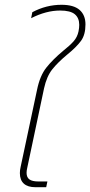

<svg xmlns="http://www.w3.org/2000/svg" viewBox="-20 -782 377 802"><path d="M63 -59Q63 -71 66 -84L135 -408Q147 -466 173.5 -499.5Q200 -533 243 -569Q272 -592 287.5 -609.5Q303 -627 308 -651Q311 -666 311 -678Q311 -707 292.5 -722.5Q274 -738 231 -738Q173 -738 110 -706L115 -731Q173 -762 237 -762Q288 -762 312.5 -740.5Q337 -719 337 -680Q337 -637 318.5 -611.5Q300 -586 262 -555Q222 -522 198.5 -492.5Q175 -463 164 -413L94 -82Q91 -70 91 -60Q91 -41 103 -32.5Q115 -24 140 -24H178L173 0H128Q96 0 79.5 -15Q63 -30 63 -59Z"/></svg>

Font: Prompt Thin
Style: Italic
Weight: 250
Italic angle: -12°
Designer: Katatrad Team
Foundry: CadsonDemak
Version: Version 1.001